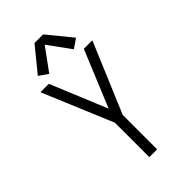

<svg xmlns="http://www.w3.org/2000/svg" viewBox="-286 -1058 1148 1148"><g transform="rotate(-45 288.0 -484.0)"><path d="M255 0H321V-291L508 -735H436L288 -377L140 -735H69L255 -291ZM184 -775 288 -918 392 -775 450 -815 325 -968H252L127 -815Z"/></g></svg>

Font: Iosevka Sparkle Light
Style: Regular
Weight: 300
Designer: Belleve Invis
Foundry: Belleve Invis
Version: Version 4.5.0; ttfautohint (v1.8.3)